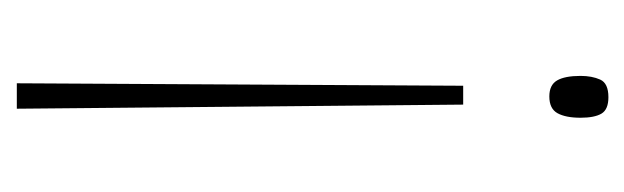

<svg xmlns="http://www.w3.org/2000/svg" viewBox="-284 -284 761 234"><g transform="rotate(90 97.0 -166.5)"><path d="M123 -493Q123 -475 117.5 -465Q112 -455 97 -455Q83 -455 77.5 -464.5Q72 -474 72 -493Q72 -507 76.5 -517Q81 -527 98 -527Q113 -527 118 -518.5Q123 -510 123 -493ZM84 -350H107L112 194H81Z"/></g></svg>

Font: Noto Sans Telugu ExtraCondensed Thin
Style: Regular
Weight: 100
Width: 2
Designer: Jelle Bosma - Monotype Design Team
Foundry: Monotype Imaging Inc.
Version: Version 2.005; ttfautohint (v1.8.4.7-5d5b)